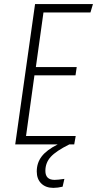

<svg xmlns="http://www.w3.org/2000/svg" viewBox="-20 -704 473 936"><path d="M420.9 -643.1H191.9L154.8 -377H354L348.1 -336.9H147.9L106.9 -41H349.1L341.8 0H317.9Q253.9 31.7 227.5 60.5Q201.2 89.4 201.2 128.9Q201.2 172.9 246.1 172.9Q262.2 172.9 293.9 168L285.2 206.1Q261.2 211.9 240.2 211.9Q203.1 211.9 181.2 190.4Q159.2 168.9 159.2 131.8Q159.2 90.3 183.1 58.8Q207 27.3 261.2 0H54.2L150.9 -684.1H433.1Z"/></svg>

Font: Fira Sans Compressed ExtraLight
Style: Italic
Weight: 250
Width: 3
Italic angle: -8°
Designer: Carrois Corporate & Edenspiekermann AG
Foundry: Carrois Corporate GbR & Edenspiekermann AG
Version: Version 4.203;PS 004.203;hotconv 1.0.88;makeotf.lib2.5.64775